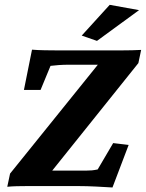

<svg xmlns="http://www.w3.org/2000/svg" viewBox="-20 -786 616 811"><path d="M455.1 5.9Q425.8 3.9 385.7 2Q345.7 0 313.5 0H91.8Q71.3 0 50.8 0.5Q30.3 1 10.7 2.9L22.5 -52.7L428.7 -556.6L419.9 -512.7H279.3Q247.1 -512.7 228.5 -511.2Q210 -509.8 193.4 -507.8L151.4 -406.2H81.1L115.2 -576.2Q139.6 -574.2 168.5 -573.7Q197.3 -573.2 215.8 -573.2H498Q517.6 -573.2 537.6 -573.7Q557.6 -574.2 576.2 -575.2L564.5 -519.5L167 -23.4L176.8 -65.4H344.7Q357.4 -65.4 368.2 -66.4Q378.9 -67.4 392.6 -70.3L458 -181.6L523.4 -173.8ZM389.6 -613.3 325.2 -635.7 443.4 -765.6 567.4 -743.2Z"/></svg>

Font: Crimson Pro ExtraBold
Style: Italic
Weight: 800
Italic angle: -12°
Designer: Jacques Le Bailly
Foundry: Baron von Fonthausen
Version: Version 1.003